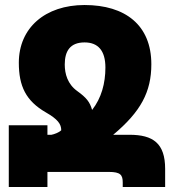

<svg xmlns="http://www.w3.org/2000/svg" viewBox="-20 -745 690 765"><path d="M347 -307C338 -339 324 -356 288 -382C249 -410 238 -451 238 -488C238 -541 259 -576 317 -576C370 -576 400 -544 400 -476C400 -413 384 -354 347 -307ZM185 -208H169V-246H15V0H169V-60H414C460 -60 469 -48 469 -18V0H638V-72C638 -174 590 -208 496 -208H431C541 -300 583 -379 583 -489C583 -645 479 -725 317 -725C160 -725 55 -634 55 -495C55 -402 83 -343 163 -297C210 -270 224 -251 224 -226C215 -217 196 -210 185 -208Z"/></svg>

Font: Noto Sans Armenian SemiCondensed Black
Style: Regular
Weight: 900
Width: 4
Designer: Monotype Design Team
Foundry: Monotype Imaging Inc.
Version: Version 2.008